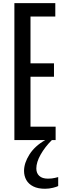

<svg xmlns="http://www.w3.org/2000/svg" viewBox="-20 -879 409 1205"><path d="M70.3 0H329.1V-84H171.4V-397.5H318.8V-481.4H171.4V-775.4H327.1V-859.4H70.3ZM262.7 305.7C279.3 305.7 295.8 303.6 312.3 299.6C328.7 295.5 339.7 291.8 345.2 288.6V232.4L324.7 237.5C312.3 240.6 297.7 242.2 280.8 242.2C257 242.2 238.9 236.5 226.6 225.1C214.2 213.7 208 198.1 208 178.2C208 152.2 217 123.1 235.1 91.1C253.2 59 276.7 28.6 305.7 0H264.2C220.9 24.4 187.8 54.5 165 90.3C142.3 126.1 130.9 160.5 130.9 193.4C130.9 214.8 135.7 234 145.3 251C154.9 267.9 169.4 281.2 189 291C208.5 300.8 233.1 305.7 262.7 305.7Z"/></svg>

Font: Antonio
Style: Regular
Weight: 400
Designer: Vernon Adams
Foundry: Vernon Adams
Version: Version 1.002